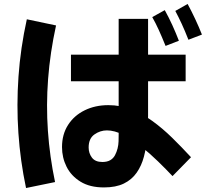

<svg xmlns="http://www.w3.org/2000/svg" viewBox="-20 -873 1040 966"><path d="M503 70Q432 70 385 41Q338 12 315 -34Q292 -80 292 -133Q292 -197 322.5 -244.5Q353 -292 406 -318Q459 -344 525 -344Q586 -344 641 -322.5Q696 -301 747 -264Q798 -227 846 -180Q894 -133 941 -82L848 13Q816 -21 775 -61Q734 -101 689.5 -136.5Q645 -172 600.5 -194.5Q556 -217 518 -217Q484 -217 455 -196.5Q426 -176 426 -131Q426 -102 442.5 -80Q459 -58 495 -58Q519 -58 534.5 -67Q550 -76 558.5 -92Q567 -108 571.5 -126Q576 -144 576.5 -162Q577 -180 577 -195V-778H725V-291Q725 -236 720.5 -183Q716 -130 704 -84.5Q692 -39 667.5 -4Q643 31 603 50.5Q563 70 503 70ZM111 73Q82 -64 72.5 -204Q63 -344 73 -487.5Q83 -631 115 -776L262 -745Q232 -608 222 -476Q212 -344 221 -214.5Q230 -85 257 43ZM337 -464V-598H914V-464ZM813 -642Q794 -689 778.5 -723Q763 -757 746 -787L809 -822Q830 -784 847.5 -745.5Q865 -707 880 -668ZM928 -673Q910 -719 894 -753.5Q878 -788 862 -818L924 -853Q943 -818 962 -777.5Q981 -737 996 -699Z"/></svg>

Font: Murecho Thin
Style: Bold
Weight: 700
Version: Version 1.010